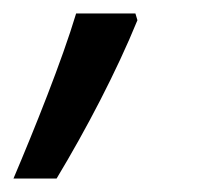

<svg xmlns="http://www.w3.org/2000/svg" viewBox="-64 -134 307 285"><path d="M-44 131H20C64 58 109 -28 140 -104L137 -114H49C28 -44 -13 58 -44 131Z"/></svg>

Font: Noto Sans Display SemiCondensed
Style: Italic
Weight: 400
Width: 4
Italic angle: -12°
Designer: Monotype Design Team
Foundry: Monotype Imaging Inc.
Version: Version 1.900